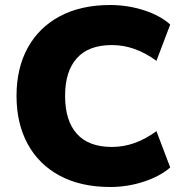

<svg xmlns="http://www.w3.org/2000/svg" viewBox="-20 -736 727 767"><path d="M420 11Q303 11 219 -34Q135 -79 90.5 -161Q46 -243 46 -353Q46 -463 90.5 -544.5Q135 -626 219 -671Q303 -716 420 -716Q490 -716 555 -695Q620 -674 660 -638L605 -493Q561 -525 517 -540.5Q473 -556 427 -556Q334 -556 287 -503.5Q240 -451 240 -353Q240 -254 287 -201.5Q334 -149 427 -149Q473 -149 517 -164.5Q561 -180 605 -212L660 -67Q620 -32 555 -10.5Q490 11 420 11Z"/></svg>

Font: Nunito Sans 12pt ExtraLight Black
Style: Regular
Weight: 900
Version: Version 3.101;gftools[0.9.27]